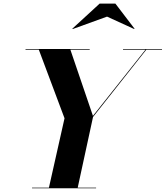

<svg xmlns="http://www.w3.org/2000/svg" viewBox="-20 -1014 892 1034"><path d="M556.5 -924.5 371.5 -857.5 369.5 -859.5 516.5 -994.5H601.5L704.5 -859.5L703 -857.5ZM152.5 -3.5H243.5L327.5 -377L189 -746.5H117.5V-750H463V-746.5H359L480.5 -390L763.5 -746.5H642.5V-750H852.5V-746.5H768L481 -384L398.5 -3.5H497.5V0H152.5Z"/></svg>

Font: Bodoni* 48pt
Style: Bold Italic
Weight: 700
Italic angle: -13°
Version: Version 2.3